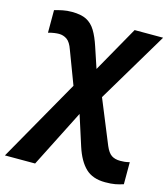

<svg xmlns="http://www.w3.org/2000/svg" viewBox="-141 -644 855 976"><g transform="rotate(15 287.0 -156.5)"><path d="M117 -553Q165 -553 193.5 -538.5Q222 -524 241 -493Q260 -462 276 -413L312 -305L448 -546H598L376 -174L471 58Q485 91 503 103Q521 115 549 115Q560 115 571 114Q582 113 598 109V225Q577 232 556 236Q535 240 503 240Q437 240 399.5 204Q362 168 339 97L288 -62L135 240H-24L221 -192L156 -364Q143 -402 124 -415Q105 -428 82 -428Q72 -428 57.5 -426Q43 -424 26 -419V-538Q47 -544 69 -548.5Q91 -553 117 -553Z"/></g></svg>

Font: Noto Sans IKEA
Style: Bold
Weight: 600
Designer: Monotype Design Team
Foundry: Monotype Imaging Inc.
Version: Version 2.001